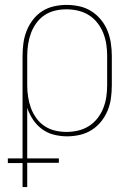

<svg xmlns="http://www.w3.org/2000/svg" viewBox="-20 -548 540 783"><path d="M72 215V117H12V98H72V-320Q72 -346 75.5 -372Q79 -398 88.5 -422Q98 -446 114 -467Q130 -488 151.5 -502Q173 -516 199 -522Q225 -528 251 -528Q277 -528 303 -522.5Q329 -517 351.5 -503Q374 -489 391 -468.5Q408 -448 418 -423.5Q428 -399 432 -372.5Q436 -346 436 -320V-200Q436 -174 432.5 -148Q429 -122 419 -97.5Q409 -73 392.5 -52.5Q376 -32 354 -18Q332 -4 306 2Q280 8 254 8Q227 8 200.5 1.5Q174 -5 152 -21Q130 -37 115 -59.5Q100 -82 91 -108V98H220V116H91V215ZM251 -10Q275 -10 298.5 -15.5Q322 -21 342 -33.5Q362 -46 377 -65Q392 -84 401 -106.5Q410 -129 413.5 -152.5Q417 -176 417 -200V-320Q417 -344 413.5 -367.5Q410 -391 401 -413.5Q392 -436 377 -455Q362 -474 342 -486.5Q322 -499 298.5 -504.5Q275 -510 251 -510Q227 -510 204 -504.5Q181 -499 161.5 -486Q142 -473 128 -453.5Q114 -434 106 -412Q98 -390 94.5 -366.5Q91 -343 91 -320V-200Q91 -177 94.5 -153.5Q98 -130 106 -108Q114 -86 128 -66.5Q142 -47 161.5 -34Q181 -21 204 -15.5Q227 -10 251 -10Z"/></svg>

Font: Iosevka SS04 Thin
Style: Regular
Weight: 100
Monospace: yes
Designer: Belleve Invis
Foundry: Belleve Invis
Version: Version 19.0.0; ttfautohint (v1.8.4)